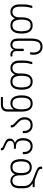

<svg xmlns="http://www.w3.org/2000/svg" viewBox="1636 -2376 968 4280"><g transform="rotate(-90 2120.0 -236.0)"><path d="M496 211V199Q496 172 478.5 155Q461 138 412 119L304 77Q272 64 244.5 58.5Q217 53 172 53H98Q89 53 89 43V17Q89 12 91 10Q93 8 98 8H163Q171 8 171 6Q171 4 163 -1Q63 -62 63 -184V-293Q63 -383 107 -435.5Q151 -488 229 -488Q279 -488 316.5 -461Q354 -434 371 -391Q374 -381 377 -391Q422 -488 532 -488Q626 -488 669.5 -425.5Q713 -363 713 -250Q713 -138 669.5 -75Q626 -12 532 -12Q438 -12 394.5 -75Q351 -138 351 -250V-292Q351 -359 320 -401Q289 -443 231 -443Q172 -443 143 -400.5Q114 -358 114 -286V-187Q114 -112 153 -64Q192 -16 266 13L441 83Q497 106 521.5 130Q546 154 546 194V211Q546 216 544 218Q542 220 537 220H505Q500 220 498 218Q496 216 496 211ZM532 -57Q602 -57 632 -107.5Q662 -158 662 -250Q662 -342 632 -392.5Q602 -443 532 -443Q461 -443 431.5 -393Q402 -343 402 -250Q402 -158 431.5 -107.5Q461 -57 532 -57Z M822 -176V-202Q822 -212 832 -212H863Q873 -212 873 -202V-175Q873 -117 906.5 -77Q940 -37 1000 -37Q1062 -37 1096 -80.5Q1130 -124 1130 -204Q1130 -365 996 -365H954Q944 -365 944 -375V-400Q944 -410 954 -410H1015Q1062 -410 1091 -431.5Q1120 -453 1120 -496Q1120 -526 1101.5 -546Q1083 -566 1047 -582L957 -622Q930 -634 920 -645.5Q910 -657 910 -674V-690Q910 -700 920 -700H950Q960 -700 960 -690V-687Q960 -677 966 -670Q972 -663 989 -655L1079 -614Q1124 -594 1147.5 -568Q1171 -542 1171 -503Q1171 -455 1144 -428.5Q1117 -402 1081 -391Q1078 -390 1077 -388Q1076 -386 1079 -385Q1181 -344 1181 -204Q1181 -105 1132.5 -48.5Q1084 8 1000 8Q946 8 905.5 -16.5Q865 -41 843.5 -83Q822 -125 822 -176Z M1291 -176V-202Q1291 -212 1301 -212H1332Q1342 -212 1342 -202V-175Q1342 -117 1375 -77Q1408 -37 1469 -37Q1530 -37 1563 -73Q1596 -109 1596 -170Q1596 -217 1581 -248Q1566 -279 1527 -316L1487 -353Q1447 -389 1433 -411Q1419 -433 1419 -470Q1419 -480 1429 -480H1459Q1469 -480 1469 -470Q1469 -446 1476.5 -433Q1484 -420 1512 -394L1555 -354Q1606 -307 1626.5 -268.5Q1647 -230 1647 -173Q1647 -90 1599.5 -41Q1552 8 1469 8Q1413 8 1372.5 -17Q1332 -42 1311.5 -83.5Q1291 -125 1291 -176Z M1926 -700H2089Q2099 -700 2099 -692L2097 -663Q2096 -655 2088 -655H1929Q1879 -655 1851 -629.5Q1823 -604 1823 -542V-423Q1823 -407 1829 -417Q1844 -449 1880 -468.5Q1916 -488 1955 -488Q2047 -488 2090.5 -423.5Q2134 -359 2134 -240Q2134 8 1953 8Q1772 8 1772 -240V-542Q1772 -629 1815 -664.5Q1858 -700 1926 -700ZM1952 -37Q2024 -37 2053.5 -89Q2083 -141 2083 -240Q2083 -340 2053.5 -391.5Q2024 -443 1953 -443Q1881 -443 1852 -390Q1823 -337 1823 -241Q1823 -141 1851.5 -89Q1880 -37 1952 -37Z M2260 -240Q2260 -488 2441 -488Q2497 -488 2534.5 -464.5Q2572 -441 2595 -394Q2597 -389 2598 -389Q2599 -389 2601 -394Q2620 -438 2656.5 -463Q2693 -488 2743 -488Q2821 -488 2865.5 -435.5Q2910 -383 2910 -293V-209Q2910 -143 2903 -103Q2896 -63 2881 -10Q2879 -4 2877 -2Q2875 0 2870 0H2839Q2827 0 2830 -10Q2845 -63 2852 -103Q2859 -143 2859 -209V-286Q2859 -357 2830 -400Q2801 -443 2742 -443Q2684 -443 2653 -401Q2622 -359 2622 -292V-240Q2622 8 2441 8Q2260 8 2260 -240ZM2441 -37Q2512 -37 2541.5 -89Q2571 -141 2571 -240Q2571 -339 2541.5 -391Q2512 -443 2441 -443Q2370 -443 2340.5 -391.5Q2311 -340 2311 -240Q2311 -141 2340.5 -89Q2370 -37 2441 -37Z M3261 -443Q3216 -443 3194.5 -413Q3173 -383 3173 -334V-200Q3173 -190 3163 -190H3132Q3122 -190 3122 -200V-353Q3122 -399 3098.5 -422Q3075 -445 3031 -443L3013 -442Q3006 -442 3005 -447L2999 -477Q2998 -483 3004 -485Q3021 -488 3043 -488Q3080 -488 3109.5 -468.5Q3139 -449 3148 -414Q3149 -412 3150 -412.5Q3151 -413 3152 -414Q3165 -447 3193.5 -467.5Q3222 -488 3264 -488Q3327 -488 3364 -446Q3401 -404 3401 -318V-20Q3401 102 3356 165Q3311 228 3220 228Q3157 228 3116.5 199Q3076 170 3057.5 125Q3039 80 3039 30Q3039 -12 3046 -40Q3048 -48 3053 -48H3090Q3096 -48 3096 -43Q3096 -39 3093 -19.5Q3090 0 3090 30Q3090 92 3121.5 137.5Q3153 183 3220 183Q3293 183 3321.5 129.5Q3350 76 3350 -20V-316Q3350 -380 3329 -411.5Q3308 -443 3261 -443Z M3512 -240Q3512 -488 3693 -488Q3749 -488 3786.5 -464.5Q3824 -441 3847 -394Q3849 -389 3850 -389Q3851 -389 3853 -394Q3872 -438 3908.5 -463Q3945 -488 3995 -488Q4073 -488 4117.5 -435.5Q4162 -383 4162 -293V-209Q4162 -143 4155 -103Q4148 -63 4133 -10Q4131 -4 4129 -2Q4127 0 4122 0H4091Q4079 0 4082 -10Q4097 -63 4104 -103Q4111 -143 4111 -209V-286Q4111 -357 4082 -400Q4053 -443 3994 -443Q3936 -443 3905 -401Q3874 -359 3874 -292V-240Q3874 8 3693 8Q3512 8 3512 -240ZM3693 -37Q3764 -37 3793.5 -89Q3823 -141 3823 -240Q3823 -339 3793.5 -391Q3764 -443 3693 -443Q3622 -443 3592.5 -391.5Q3563 -340 3563 -240Q3563 -141 3592.5 -89Q3622 -37 3693 -37Z"/></g></svg>

Font: Barlow GEO Light
Style: Regular
Weight: 300
Designer: Jeremy Tribby
Foundry: Tribby Type
Version: Version 1.408